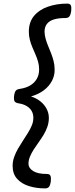

<svg xmlns="http://www.w3.org/2000/svg" viewBox="-20 -970 416 1065"><path d="M352 -950Q369 -950 373 -940Q377 -930 375 -910Q372 -888 365 -879Q358 -870 343 -870Q304 -870 278.5 -862Q253 -854 240 -837Q227 -820 227 -793Q228 -773 233.5 -753.5Q239 -734 247 -715Q255 -696 263 -675.5Q271 -655 277 -632.5Q283 -610 283 -585Q284 -552 268.5 -522Q253 -492 223.5 -469.5Q194 -447 152 -435Q183 -425 205 -407Q227 -389 239 -365.5Q251 -342 251 -316Q251 -291 243 -267.5Q235 -244 222 -222.5Q209 -201 194.5 -181Q180 -161 167.5 -141.5Q155 -122 146.5 -102Q138 -82 138 -61Q138 -38 163.5 -21.5Q189 -5 240 -5Q255 -5 259.5 4.5Q264 14 262 35Q259 57 252 66Q245 75 230 75Q181 75 140 62Q99 49 74.5 21.5Q50 -6 50 -50Q50 -75 58.5 -99Q67 -123 80 -145.5Q93 -168 107.5 -190Q122 -212 135 -233Q148 -254 156.5 -274.5Q165 -295 165 -316Q165 -338 155.5 -354.5Q146 -371 127.5 -382Q109 -393 82 -397Q66 -400 61 -408Q56 -416 58 -437Q61 -460 68 -467.5Q75 -475 90 -477Q124 -482 147.5 -496Q171 -510 184 -532.5Q197 -555 197 -585Q197 -608 191 -628.5Q185 -649 176.5 -668.5Q168 -688 159.5 -708Q151 -728 145.5 -749.5Q140 -771 140 -794Q140 -847 168.5 -881.5Q197 -916 246 -933Q295 -950 352 -950Z"/></svg>

Font: Playwrite GB J
Style: Italic
Weight: 400
Italic angle: -7.01216°
Designer: Veronika Burian, José Scaglione
Foundry: TypeTogether
Version: Version 1.002